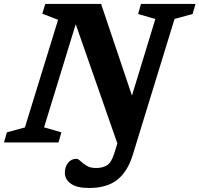

<svg xmlns="http://www.w3.org/2000/svg" viewBox="-46 -727 1018 980"><path d="M631.5 64Q605.5 149 552.5 190.8Q499.5 232.5 408 232.5Q346.5 232.5 315.8 210.5Q285 188.5 285 155Q285 124.5 301.5 104Q318 83.5 344.5 83.5Q352.5 83.5 364.8 95.2Q377 107 396 118.8Q415 130.5 444 130.5Q479.5 130.5 501.2 116Q523 101.5 537.5 55L553 5L340.5 -603.5L179 -77L267.5 -51.5L252.5 0H-25.5L-11 -51.5L81 -76.5L250.5 -626L170 -657L185 -707H470L627.5 -239L747 -630L659 -655.5L673.5 -707H952L937 -655.5L845 -630.5Z"/></svg>

Font: Newsreader 6pt SemiBold
Style: Italic
Weight: 600
Italic angle: -17°
Designer: Hugues Gentile
Foundry: Production Type
Version: Version 1.003; ttfautohint (v1.8.3)